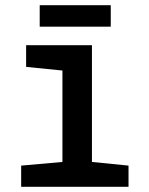

<svg xmlns="http://www.w3.org/2000/svg" viewBox="-20 -715 570 735"><path d="M61 0V-81L219 -95V-445L80 -459V-542H332V-95L472 -81V0ZM132 -613V-695H404V-613Z"/></svg>

Font: Noto Sans Mono Condensed SemiBold
Style: Regular
Weight: 600
Width: 3
Designer: Monotype Design Team
Foundry: Monotype Imaging Inc.
Version: Version 2.014